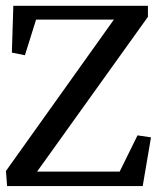

<svg xmlns="http://www.w3.org/2000/svg" viewBox="-20 -627 532 647"><path d="M24.9 -607.4H478.5V-570.3L105 -48.8H383.3L443.4 -170.9L488.8 -164.1L460.9 0H3.9L0 -50.8L363.8 -561H101.6L64 -440.9L20 -449.7Z"/></svg>

Font: Neuton
Style: Regular
Weight: 400
Designer: Brian M Zick
Version: Version 1.3